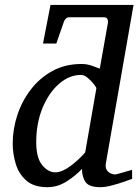

<svg xmlns="http://www.w3.org/2000/svg" viewBox="-20 -757 569 789"><path d="M390.1 -475.1 423.8 -665Q424.8 -671.9 421.4 -679Q418 -686 406.7 -686H263.7Q256.8 -686 251 -680.7Q245.1 -675.3 242.7 -668L211.4 -578.1H156.7L187.5 -736.8H528.8L415 -85.9Q412.1 -67.4 419.4 -57.4Q426.8 -47.4 436.8 -43.7Q446.8 -40 451.2 -40Q456.1 -40 471.7 -44.4Q487.3 -48.8 502.9 -53.5Q518.6 -58.1 522.9 -59.1V-22Q515.1 -19 491.5 -10.7Q467.8 -2.4 440.2 4.9Q412.6 12.2 392.1 12.2Q346.2 12.2 331.5 -9Q316.9 -30.3 316.9 -63Q291 -35.2 253.9 -11.5Q216.8 12.2 174.8 12.2Q119.1 12.2 88.1 -15.1Q57.1 -42.5 44.7 -83.7Q32.2 -125 32.2 -167Q32.2 -226.6 51.5 -284.7Q70.8 -342.8 107.4 -390.1Q144 -437.5 196.3 -465.8Q248.5 -494.1 314.9 -494.1Q337.9 -494.1 357.7 -486.8Q377.4 -479.5 390.1 -475.1ZM376 -394Q376.5 -397 366 -410.6Q355.5 -424.3 340.8 -436.8Q326.2 -449.2 313 -449.2Q264.6 -449.2 222.7 -412.6Q180.7 -376 154.8 -313.5Q128.9 -251 128.9 -172.9Q128.9 -108.4 153.3 -78.6Q177.7 -48.8 207 -48.8Q234.4 -48.8 268.8 -74.2Q303.2 -99.6 330.1 -130.9Z"/></svg>

Font: Charis
Style: Italic
Weight: 400
Italic angle: -11°
Designer: Walt Agee, Miriam Martin, Annie Olsen, Victor Gaultney, Lorna Priest, Alan Ward, Bob Hallissy, Martin Hosken, Sharon Cor
Foundry: SIL Global
Version: Version 7.000